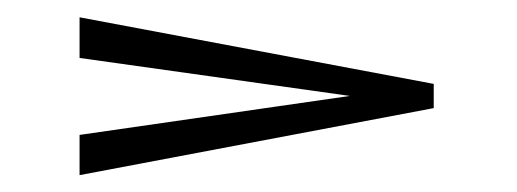

<svg xmlns="http://www.w3.org/2000/svg" viewBox="-20 -359 598 222"><path d="M474 -235.5 72 -292V-339L481.5 -262V-234L72 -156.5V-203L474 -261Z"/></svg>

Font: Newsreader 60pt SemiBold
Style: Regular
Weight: 600
Designer: Hugues Gentile
Foundry: Production Type
Version: Version 1.003